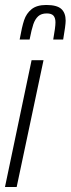

<svg xmlns="http://www.w3.org/2000/svg" viewBox="-22 -752 284 772"><path d="M-2 0 105 -510H153L45 0ZM242 -669Q242 -651 232 -593H192Q201 -643 201 -662Q201 -680 193 -689Q185 -698 166 -698Q144 -698 131.5 -686.5Q119 -675 112 -654.5Q105 -634 97 -593H57Q66 -644 75 -671Q84 -698 105 -715Q126 -732 164 -732Q207 -732 224.5 -716Q242 -700 242 -669Z"/></svg>

Font: Saira Ultra Condensed Light
Style: Italic
Weight: 300
Width: 1
Italic angle: -12°
Designer: Hector Gatti with collaboration of the Omnibus-Type team
Foundry: Omnibus-Type
Version: Version 1.001; ttfautohint (v1.8)